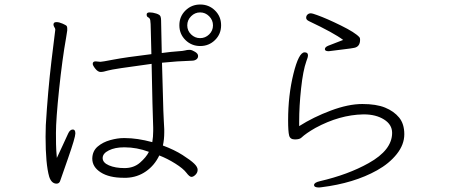

<svg xmlns="http://www.w3.org/2000/svg" viewBox="-20 -801 2040 851"><path d="M960 -689Q960 -650 933 -623.5Q906 -597 867.5 -597Q829 -597 802 -623.5Q775 -650 775 -689Q775 -728 802 -754.5Q829 -781 867.5 -781Q906 -781 933 -754.5Q960 -728 960 -689ZM404 -529 425 -527Q432 -527 484 -537Q536 -547 651 -561Q649 -620 648.5 -661Q648 -702 646 -711.5Q644 -721 637 -724Q630 -727 630 -736.5Q630 -746 643.5 -746Q657 -746 672.5 -741Q688 -736 691 -729Q694 -722 694 -711Q694 -700 695 -661Q696 -622 697 -566Q742 -572 767 -573.5Q792 -575 800.5 -577.5Q809 -580 818 -580H823Q832 -579 845 -571Q858 -563 858 -553Q858 -543 850 -537.5Q842 -532 831 -532Q765 -530 698 -523Q700 -468 702 -383Q704 -298 706 -266Q708 -234 708 -228V-214Q708 -183 702 -156Q753 -137 789 -114Q825 -91 840.5 -76Q856 -61 856 -48.5Q856 -36 846.5 -26.5Q837 -17 828.5 -17Q820 -17 806 -35.5Q792 -54 757 -76Q722 -98 686 -112Q665 -68 627 -41.5Q589 -15 541 -13H528Q464 -13 426.5 -37Q389 -61 389 -98V-99Q390 -132 413 -151.5Q436 -171 468.5 -180Q501 -189 527 -189H534Q588 -189 655 -171Q659 -195 659 -220V-235Q656 -311 652 -518Q480 -495 459 -488.5Q438 -482 426 -482Q414 -482 402.5 -496.5Q391 -511 391 -518Q391 -529 404 -529ZM867 -746Q844 -746 827 -729Q810 -712 810 -688.5Q810 -665 827 -648.5Q844 -632 867 -632Q890 -632 907 -648.5Q924 -665 924 -688.5Q924 -712 907 -729Q890 -746 867 -746ZM182 -195 183 -246Q192 -396 208 -530.5Q224 -665 225 -669V-670Q225 -675 221 -680.5Q217 -686 217 -693L218 -697Q220 -703 231 -703Q242 -703 258 -696Q274 -689 276 -685Q278 -681 278 -675V-666Q278 -662 273 -634Q256 -539 242 -405.5Q228 -272 228 -212Q228 -152 229.5 -133.5Q231 -115 232 -101Q244 -127 259 -159Q274 -191 282 -209Q290 -227 303 -227Q314 -227 314 -209.5Q314 -192 281.5 -99Q249 -6 248 -3Q244 13 231 13Q208 13 198 -18Q182 -74 182 -195ZM640 -128Q586 -148 533 -148H529Q490 -148 462.5 -134.5Q435 -121 435 -100.5Q435 -80 463 -68Q491 -56 532 -56Q573 -56 600.5 -80Q628 -104 640 -128Z M1576 -625Q1576 -594 1550 -589Q1535 -586 1512.5 -583.5Q1490 -581 1437 -574Q1420 -574 1420 -583Q1420 -592 1434 -598L1501 -624Q1460 -655 1350 -707Q1337 -713 1337 -722Q1337 -731 1343 -736.5Q1349 -742 1357 -742Q1365 -742 1386 -734Q1428 -719 1491 -688Q1554 -657 1573 -636Q1576 -633 1576 -625ZM1330 -569Q1345 -569 1345 -556Q1345 -547 1338 -530Q1323 -488 1314.5 -409Q1306 -330 1306 -262V-242Q1369 -282 1446.5 -311Q1524 -340 1586 -340Q1648 -340 1687 -324Q1726 -308 1749 -280Q1772 -252 1772 -206Q1772 -160 1738.5 -118Q1705 -76 1651 -46Q1549 11 1404 29L1394 30Q1372 30 1372 19Q1372 8 1398 2Q1523 -27 1614 -78Q1718 -136 1718 -212Q1718 -249 1682 -271.5Q1646 -294 1593 -294H1590Q1485 -292 1378 -234Q1336 -210 1316 -191Q1308 -183 1287 -183Q1266 -183 1261.5 -200.5Q1257 -218 1257 -268Q1257 -378 1280.5 -473.5Q1304 -569 1330 -569Z"/></svg>

Font: ToneOZ-Pinyin-WenKai-Light
Style: Light
Weight: 300
Designer: Fontworks Inc.
Foundry: ToneOZ
Version: Version 0.240331